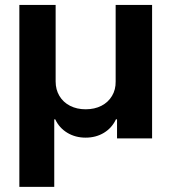

<svg xmlns="http://www.w3.org/2000/svg" viewBox="-20 -550 680 763"><path d="M56.9 -530.3H201.1V-226.1Q201.1 -194 216.1 -168.8Q231.2 -143.5 258.3 -129.6Q285.5 -115.7 320.3 -115.7Q355.9 -115.7 383 -129.6Q410.1 -143.5 425.1 -168.8Q440.2 -194 439.6 -226.1V-530.3H584.4V0H445.1V-75.8H440.8Q424.7 -41.4 392.9 -22.2Q361.1 -3 320.2 -3Q279.7 -3 247.7 -22.2Q215.6 -41.4 199.5 -75.8H195.6V192.6H56.9Z"/></svg>

Font: Pretendard JP Variable
Style: Regular
Weight: 400
Designer: Base glyphs from Inter by Rasmus Andersson; Hangul glyphs from Noto Sans CJK(Source Han Sans) by Jang Soo-young and Kang
Foundry: Kil Hyung-jin
Version: Version 1.307;Glyphs 3.2 (3192)